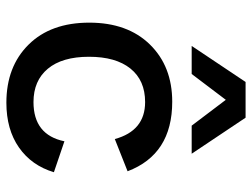

<svg xmlns="http://www.w3.org/2000/svg" viewBox="-114 -666 790 602"><g transform="rotate(90 281.0 -365.0)"><path d="M462 -571H374L293 -678L212 -571H124L237 -740H349ZM299 -510Q464 -510 517 -370L416 -330Q390 -425 300 -425Q232 -425 195 -379Q158 -333 158 -249Q158 -165 195.5 -120Q233 -75 300 -75Q403 -75 423 -172L520 -139Q499 -69 442.5 -29.5Q386 10 302 10Q189 10 120 -59.5Q51 -129 51 -250Q51 -370 119.5 -440Q188 -510 299 -510Z"/></g></svg>

Font: Elaine Sans Medium
Style: Regular
Weight: 500
Designer: Wei Huang
Foundry: Wei Huang
Version: Version 2.001;PS 002.001;hotconv 1.0.88;makeotf.lib2.5.64775